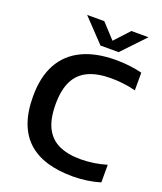

<svg xmlns="http://www.w3.org/2000/svg" viewBox="-170 -1056 989 1173"><g transform="rotate(20 324.5 -469.0)"><path d="M443.5 9.5Q350.5 9.5 277.5 -12.2Q204.5 -34 153.8 -79.5Q103 -125 76.5 -196.8Q50 -268.5 50 -368.5Q50 -495.5 97 -580Q144 -664.5 233.5 -707Q323 -749.5 451 -749.5Q497 -749.5 539 -744.5Q581 -739.5 622 -729.5V-614.5Q583.5 -624.5 543.5 -629.5Q503.5 -634.5 460.5 -634.5Q372.5 -634.5 313.8 -607.2Q255 -580 225.5 -521.8Q196 -463.5 196 -370.5Q196 -274 225.8 -216Q255.5 -158 312.8 -131.8Q370 -105.5 453.5 -105.5Q497 -105.5 538 -111.8Q579 -118 622 -130.5V-16Q582.5 -4 537 2.8Q491.5 9.5 443.5 9.5ZM331 -800 190.5 -948H302L403 -838.5H377L478 -948H589.5L449 -800Z"/></g></svg>

Font: Encode Sans SC SemiExpanded SemiBold
Style: Regular
Weight: 600
Width: 6
Designer: Multiple Designers
Foundry: Impallari Type
Version: Version 3.002